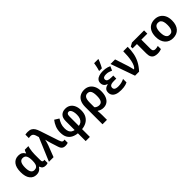

<svg xmlns="http://www.w3.org/2000/svg" viewBox="281 -2310 4060 4060"><g transform="rotate(-45 2311.5 -279.5)"><path d="M285 -92Q326 -92 350 -110Q374 -128 385 -166.5Q396 -205 396 -264V-270Q396 -358 371.5 -404Q347 -450 284 -450Q231 -450 205.5 -403.5Q180 -357 180 -268Q180 -181 205.5 -136.5Q231 -92 285 -92ZM246 10Q156 10 100.5 -60.5Q45 -131 45 -269Q45 -408 102 -480Q159 -552 257 -552Q311 -552 346.5 -531.5Q382 -511 405 -470H412Q416 -487 424 -507Q432 -527 443 -542H551Q544 -521 537 -485.5Q530 -450 525 -408.5Q520 -367 520 -325V-152Q520 -119 531.5 -107Q543 -95 559 -95Q565 -95 573.5 -97Q582 -99 586 -100V-3Q582 0 571 3Q560 6 547 8Q534 10 524 10Q478 10 450.5 -8Q423 -26 407 -72H398Q384 -50 363.5 -31Q343 -12 314.5 -1Q286 10 246 10Z M624 0 843 -520 826 -576Q816 -609 803 -627Q790 -645 773 -653Q756 -661 732 -661Q718 -661 703.5 -659Q689 -657 678 -655V-758Q687 -760 700 -762Q713 -764 727.5 -765Q742 -766 753 -766Q810 -766 846.5 -746.5Q883 -727 907.5 -688.5Q932 -650 950 -594L1089 -176Q1100 -143 1110.5 -125.5Q1121 -108 1132.5 -101.5Q1144 -95 1158 -95Q1165 -95 1173 -96.5Q1181 -98 1189 -100V-4Q1182 0 1168 3Q1154 6 1139 8Q1124 10 1113 10Q1077 10 1052 -1.5Q1027 -13 1011.5 -35.5Q996 -58 986 -90L935 -250Q930 -267 925 -285Q920 -303 915 -320.5Q910 -338 906.5 -353.5Q903 -369 901 -381H897Q891 -352 881 -317.5Q871 -283 860 -254L762 0Z M1429 -490Q1396 -439 1376.5 -387Q1357 -335 1357 -267Q1357 -208 1373.5 -171Q1390 -134 1418.5 -115.5Q1447 -97 1483 -90V-360Q1483 -454 1530.5 -502.5Q1578 -551 1662 -551Q1729 -551 1777.5 -518.5Q1826 -486 1852 -426.5Q1878 -367 1878 -286Q1878 -191 1841.5 -128.5Q1805 -66 1743.5 -32.5Q1682 1 1608 7V240H1483V7Q1410 0 1352.5 -30Q1295 -60 1262 -118.5Q1229 -177 1229 -270Q1229 -354 1257 -423.5Q1285 -493 1331 -551ZM1664 -456Q1638 -456 1623 -435Q1608 -414 1608 -361V-90Q1652 -95 1683 -119Q1714 -143 1731 -185Q1748 -227 1748 -285Q1748 -336 1738 -374.5Q1728 -413 1710 -434.5Q1692 -456 1664 -456Z M2463 -271Q2463 -181 2437 -118Q2411 -55 2363.5 -22.5Q2316 10 2250 10Q2214 10 2179.5 -1Q2145 -12 2120 -31H2111Q2114 -10 2116.5 27Q2119 64 2119 101V240H1986V-274Q1986 -365 2014.5 -426.5Q2043 -488 2097 -520Q2151 -552 2227 -552Q2296 -552 2349 -519Q2402 -486 2432.5 -423.5Q2463 -361 2463 -271ZM2224 -450Q2171 -450 2145 -408.5Q2119 -367 2119 -278V-137Q2139 -114 2167.5 -103Q2196 -92 2224 -92Q2279 -92 2303.5 -135.5Q2328 -179 2328 -271Q2328 -364 2303.5 -407Q2279 -450 2224 -450Z M2875 -328V-237H2804Q2757 -237 2728.5 -228.5Q2700 -220 2687.5 -203Q2675 -186 2675 -160Q2675 -137 2687 -121Q2699 -105 2725.5 -97Q2752 -89 2793 -89Q2849 -89 2894 -102Q2939 -115 2971 -131V-28Q2949 -17 2921 -8Q2893 1 2858 5.5Q2823 10 2780 10Q2697 10 2644.5 -10Q2592 -30 2567.5 -66Q2543 -102 2543 -149Q2543 -209 2576 -238.5Q2609 -268 2663 -280V-285Q2619 -298 2593.5 -329.5Q2568 -361 2568 -410Q2568 -459 2596.5 -490.5Q2625 -522 2674 -537Q2723 -552 2784 -552Q2821 -552 2853.5 -547.5Q2886 -543 2916 -534Q2946 -525 2972 -512L2931 -419Q2898 -434 2864 -445Q2830 -456 2787 -456Q2738 -456 2714.5 -441Q2691 -426 2691 -396Q2691 -359 2722 -343.5Q2753 -328 2816 -328ZM2735 -621Q2741 -639 2747 -661.5Q2753 -684 2758 -708.5Q2763 -733 2767 -756.5Q2771 -780 2774 -799H2898V-788Q2889 -763 2875.5 -732.5Q2862 -702 2846.5 -669Q2831 -636 2813 -606H2735Z M3007 -542H3144L3241 -245Q3247 -226 3253.5 -200.5Q3260 -175 3266 -150.5Q3272 -126 3276 -110H3280Q3309 -128 3329.5 -170.5Q3350 -213 3363 -272.5Q3376 -332 3382 -401Q3388 -470 3388 -542H3521Q3521 -435 3503 -343.5Q3485 -252 3441 -168Q3397 -84 3320 0H3199Z M4011 -542V-445H3832V-168Q3832 -127 3850.5 -109Q3869 -91 3899 -91Q3921 -91 3943 -95Q3965 -99 3984 -105V-11Q3965 -3 3934.5 3.5Q3904 10 3868 10Q3820 10 3782 -5Q3744 -20 3722 -58Q3700 -96 3700 -165V-445H3570V-498L3649 -542Z M4579 -272Q4579 -204 4562 -152Q4545 -100 4512.5 -63.5Q4480 -27 4434 -8.5Q4388 10 4331 10Q4278 10 4233 -8.5Q4188 -27 4155 -63.5Q4122 -100 4104 -152Q4086 -204 4086 -272Q4086 -362 4116 -424.5Q4146 -487 4201.5 -519.5Q4257 -552 4334 -552Q4405 -552 4460.5 -519Q4516 -486 4547.5 -424Q4579 -362 4579 -272ZM4221 -272Q4221 -215 4232.5 -174.5Q4244 -134 4268.5 -113Q4293 -92 4333 -92Q4372 -92 4396.5 -113Q4421 -134 4432.5 -174.5Q4444 -215 4444 -272Q4444 -330 4432.5 -369.5Q4421 -409 4396.5 -429.5Q4372 -450 4332 -450Q4273 -450 4247 -404Q4221 -358 4221 -272Z"/></g></svg>

Font: Noto Sans Display SemiBold
Style: Regular
Weight: 600
Designer: Monotype Design Team
Foundry: Monotype Imaging Inc.
Version: Version 2.003